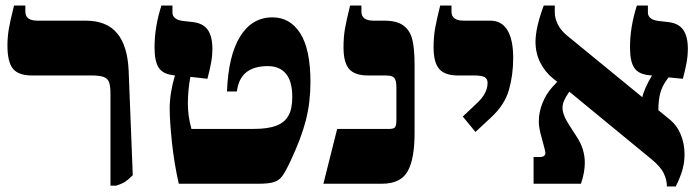

<svg xmlns="http://www.w3.org/2000/svg" viewBox="-20 -667 2539 697"><path d="M381 -326Q381 -355 376 -368.5Q371 -382 356.5 -387.5Q342 -393 313 -393H96Q47 -393 27 -417.5Q7 -442 7 -502Q7 -532 12 -562Q17 -592 31 -647H72V-625Q72 -592 116 -592H291Q367 -592 405 -546.5Q443 -501 447 -411L462 -31Q445 -14 434 -7Q423 0 402 7H381Z M1107 -369Q1107 -296 1090.5 -231Q1074 -166 1034 -81Q1016 -43 1004.5 -27.5Q993 -12 974.5 -6Q956 0 919 0H629Q612 -75 604 -152Q596 -229 596 -273Q596 -329 615 -393L610 -394Q571 -398 556 -421.5Q541 -445 541 -495Q541 -569 566 -647H606V-622Q606 -596 644 -591L679 -587Q717 -583 734 -559Q751 -535 751 -490Q751 -465 746.5 -440Q742 -415 733 -381L671 -388Q662 -339 662 -290Q662 -245 675 -199H901Q952 -199 982.5 -210.5Q1013 -222 1027 -247Q1041 -271 1041 -315Q1041 -372 1018 -399.5Q995 -427 952 -427Q851 -427 840 -335H804Q809 -466 852 -535Q895 -604 969 -604Q1033 -604 1070 -546Q1107 -488 1107 -369Z M1204 -199H1394Q1409 -199 1414 -205Q1419 -211 1419 -232V-350Q1419 -375 1411.5 -384Q1404 -393 1381 -393H1316Q1268 -393 1247.5 -416.5Q1227 -440 1227 -495Q1227 -531 1232 -561Q1237 -591 1251 -647H1292V-625Q1292 -592 1336 -592H1375Q1421 -592 1445 -574Q1469 -556 1477 -522.5Q1485 -489 1485 -431V-184Q1485 -89 1459.5 -44.5Q1434 0 1366 0H1154Z M1660 -244 1711 -292Q1750 -328 1750 -366Q1750 -381 1739 -387Q1728 -393 1703 -393H1643Q1595 -393 1574.5 -416.5Q1554 -440 1554 -495Q1554 -531 1559 -561Q1564 -591 1578 -647H1619V-625Q1619 -592 1663 -592H1760Q1801 -592 1822 -557.5Q1843 -523 1843 -457Q1843 -395 1827.5 -340.5Q1812 -286 1762 -240L1706 -188Z M2465 -106Q2465 -78 2457.5 -51Q2450 -24 2433 10H2401Q2401 -14 2389.5 -38Q2378 -62 2345 -89L2047 -334L2044 -330Q2022 -299 2022 -276Q2022 -250 2047 -212L2074 -170Q2103 -126 2103 -76Q2103 -41 2089 0H1917V-97H1939Q1960 -97 1960 -112Q1960 -115 1958 -123L1941 -187Q1936 -209 1936 -226Q1936 -260 1949.5 -293.5Q1963 -327 1987 -353L2003 -370L1989 -381Q1959 -405 1941.5 -439.5Q1924 -474 1924 -515Q1924 -567 1954 -647H1994V-622Q1994 -601 2004.5 -579.5Q2015 -558 2036 -540L2312 -314Q2314 -327 2324 -349.5Q2334 -372 2347 -393L2336 -394Q2297 -398 2282 -421.5Q2267 -445 2267 -495Q2267 -569 2292 -647H2332V-622Q2332 -596 2370 -591L2405 -587Q2443 -583 2460 -559Q2477 -535 2477 -490Q2477 -465 2472.5 -440Q2468 -415 2459 -381L2407 -386L2401 -378Q2383 -353 2376.5 -327.5Q2370 -302 2370 -267L2414 -231Q2438 -211 2451.5 -178Q2465 -145 2465 -106Z"/></svg>

Font: Noto Serif Hebrew Black
Style: Regular
Weight: 900
Designer: Monotype Design Team
Foundry: Monotype Imaging Inc.
Version: Version 1.000